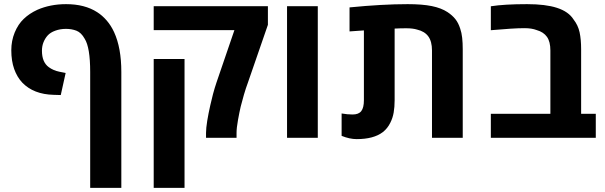

<svg xmlns="http://www.w3.org/2000/svg" viewBox="-20 -661 2902 921"><path d="M412.6 240.2V-315.9Q412.6 -433.6 386.2 -475.1Q369.6 -504.9 346.7 -513.7Q323.7 -522.5 296.4 -522.5Q269 -522.5 245.4 -513.9Q221.7 -505.4 208.5 -490.7Q196.3 -477.1 188.7 -458.5Q181.2 -439.9 181.2 -417.5Q181.2 -362.8 213.9 -338.9Q235.8 -322.8 265.1 -316.9L294.9 -311L271.5 -205.1L237.3 -206.1Q141.1 -208.5 86.9 -264.6Q62 -291 48.1 -329.8Q34.2 -368.7 34.2 -420.4Q34.2 -465.3 50.5 -505.1Q66.9 -544.9 93.8 -570.3Q120.6 -596.2 158.7 -613.8Q220.7 -641.1 296.9 -641.1Q386.7 -641.1 446.3 -602.5Q470.2 -587.4 491.5 -563Q512.7 -538.6 527.3 -506.8Q562 -431.6 562 -315.9V240.2Z M968.3 0V-23.4Q968.3 -45.9 974.1 -81.8Q980 -117.7 988.8 -156.2Q993.7 -179.2 1001.7 -209.5Q1009.8 -239.7 1018.6 -265.6L1104.5 -516.6H717.3V-631.3H1265.1V-542L1168.5 -262.7Q1159.7 -239.3 1150.1 -206.8Q1140.6 -174.3 1134.8 -150.4Q1128.4 -123.5 1121.6 -85.4Q1114.7 -47.4 1114.7 -23.4V0ZM717.3 240.2V-377.9H865.2V240.2Z M1356.9 0V-631.3H1504.4V0Z M1690.9 6.3Q1657.2 6.3 1618.7 -9.3V-116.7Q1646.5 -111.8 1671.4 -111.8Q1700.7 -111.8 1713.1 -128.2Q1725.6 -144.5 1725.6 -180.2V-515.1Q1708.5 -514.2 1691.2 -512.7Q1673.8 -511.2 1656.7 -510.3V-625.5Q1735.4 -633.3 1805.2 -637.2Q1875 -641.1 1935.5 -641.1Q2005.9 -641.1 2051.3 -631.8Q2096.7 -622.6 2126.5 -603Q2149.4 -587.9 2164.1 -569.6Q2178.7 -551.3 2187.5 -523.9Q2194.3 -504.4 2197 -479.7Q2199.7 -455.1 2199.7 -424.8V0H2052.2V-418.9Q2052.2 -462.4 2034.4 -486.6Q2016.6 -510.7 1981 -519Q1960.4 -525.4 1928.7 -525.4Q1899.4 -525.4 1873 -523.9V-180.2Q1873 -147.5 1868.4 -121.1Q1863.8 -94.7 1852.1 -71.8Q1838.9 -44.9 1816.4 -27.3Q1772.5 6.3 1690.9 6.3Z M2334.5 0V-115.2H2620.1V-419.4Q2620.1 -460.9 2603.8 -484.1Q2587.4 -507.3 2554.7 -516.6Q2530.8 -525.9 2496.1 -525.9Q2467.3 -525.9 2429.2 -523.4Q2391.1 -521 2334.5 -516.1V-630.9Q2398.9 -641.1 2508.3 -641.1Q2597.2 -641.1 2651.4 -623.5Q2707.5 -605.5 2731.4 -567.4Q2752.9 -540 2760.3 -505.9Q2767.6 -471.7 2767.6 -425.3V-115.2H2837.9V0Z"/></svg>

Font: Open Sans
Style: Bold
Weight: 700
Designer: Monotype Design Team
Foundry: Monotype Imaging Inc.
Version: Version 3.000; ttfautohint (v1.8.4)